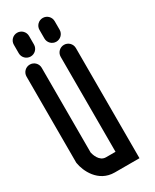

<svg xmlns="http://www.w3.org/2000/svg" viewBox="-227 -954 818 1013"><g transform="rotate(-30 182.0 -448.0)"><path d="M300.8 0.1V-670.9C300.8 -696.5 280.1 -717.2 254.5 -717.2C228.9 -717.2 208.2 -696.5 208.2 -670.9V-92.4H150.4C109 -92.4 95.4 -142.1 92.6 -154.7V-670.9C92.6 -696.5 71.9 -717.2 46.3 -717.2C20.7 -717.2 0 -696.5 0 -670.9V-146.6L0.6 -143C8.4 -93.5 49.9 0.1 150.4 0.1ZM72.3 -751.4C97.9 -751.4 118.6 -772.1 118.6 -797.6V-849.7C118.6 -875.3 97.9 -896 72.3 -896C46.7 -896 26 -875.3 26 -849.7V-797.7C26 -772.1 46.7 -751.4 72.3 -751.4ZM228.5 -751.4C254 -751.4 274.8 -772.1 274.8 -797.6V-849.7C274.8 -875.3 254.1 -896 228.5 -896C202.9 -896 182.2 -875.3 182.2 -849.7V-797.7C182.2 -772.1 202.9 -751.4 228.5 -751.4Z"/></g></svg>

Font: Cactron
Style: Regular
Weight: 400
Version: Version 1.0